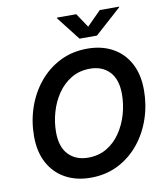

<svg xmlns="http://www.w3.org/2000/svg" viewBox="-100 -1030 976 1123"><g transform="rotate(-10 387.5 -468.5)"><path d="M348.6 9.8Q263.2 9.8 198.7 -25.4Q134.3 -60.5 98.4 -126.7Q62.5 -192.9 62.5 -286.1Q62.5 -374.5 90.1 -455.6Q117.7 -536.6 169.7 -600.1Q221.7 -663.6 294.4 -700.4Q367.2 -737.3 458 -737.3Q542.5 -737.3 606.7 -702.4Q670.9 -667.5 706.8 -601.3Q742.7 -535.2 742.7 -441.4Q742.7 -353 715.1 -271.7Q687.5 -190.4 635.7 -127.2Q584 -64 511.2 -27.1Q438.5 9.8 348.6 9.8ZM353.5 -108.4Q416.5 -108.4 464.6 -137.2Q512.7 -166 545.4 -214.4Q578.1 -262.7 595 -321.5Q611.8 -380.4 611.8 -440.4Q611.8 -528.3 568.6 -573.7Q525.4 -619.1 452.6 -619.1Q389.6 -619.1 341.3 -590.1Q293 -561 260 -512.7Q227.1 -464.4 210.2 -405.5Q193.4 -346.7 193.4 -287.6Q193.4 -199.2 237.1 -153.8Q280.8 -108.4 353.5 -108.4ZM429.7 -946.8 485.8 -862.8 569.3 -946.8H684.6L683.6 -942.9L527.3 -802.7H423.8L314.5 -942.9L315.4 -946.8Z"/></g></svg>

Font: Inter Semi Bold
Style: Italic
Weight: 600
Italic angle: -9.39999°
Designer: Rasmus Andersson
Foundry: rsms
Version: Version 4.000;git-3c8e0fc